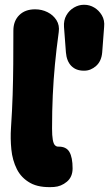

<svg xmlns="http://www.w3.org/2000/svg" viewBox="-20 -762 457 804"><path d="M206 21Q144 25 106.5 4Q69 -17 50.5 -54Q32 -91 27.5 -136.5Q23 -182 26 -226Q31 -301 33 -365.5Q35 -430 35.5 -494.5Q36 -559 36 -634Q36 -674 60.5 -698.5Q85 -723 127 -723Q155 -723 179 -711Q203 -699 216.5 -677.5Q230 -656 226 -628Q216 -555 210 -491.5Q204 -428 201 -363.5Q198 -299 198 -224Q198 -194 201 -177Q204 -160 210 -154Q216 -148 223 -148Q257 -149 270.5 -126Q284 -103 284 -57Q284 -21 260 -1Q236 19 206 21ZM248 -649Q246 -677 258 -698Q270 -719 290 -730.5Q310 -742 331 -742H333Q355 -742 374.5 -730.5Q394 -719 406.5 -698Q419 -677 416 -649L408 -543Q405 -506 382.5 -486Q360 -466 333 -466H331Q298 -466 278.5 -486Q259 -506 256 -543Z"/></svg>

Font: Winky Sans ExtraBold
Style: Regular
Weight: 800
Designer: Simon Atzbach
Foundry: typofactur
Version: Version 1.205